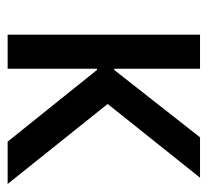

<svg xmlns="http://www.w3.org/2000/svg" viewBox="-40 -490 531 490"><g transform="rotate(90 225.0 -245.5)"><path d="M69 0V-491H156V-272H159L331 -491H434L228 -233L230 -275L450 0H342L159 -228H156V0Z"/></g></svg>

Font: Nunito Sans 10pt Condensed Medium
Style: Regular
Weight: 500
Width: 3
Designer: Vernon Adams
Foundry: Vernon Adams
Version: Version 3.101;gftools[0.9.27]